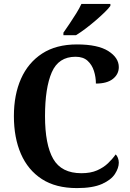

<svg xmlns="http://www.w3.org/2000/svg" viewBox="-20 -951 665 981"><path d="M373 10Q265 10 194 -36Q123 -82 87 -164.5Q51 -247 51 -358Q51 -467 87.5 -549Q124 -631 195.5 -677.5Q267 -724 373 -724Q480 -724 533.5 -690Q587 -656 587 -608Q587 -572 557 -548Q527 -524 470 -524Q470 -557 460 -588.5Q450 -620 427.5 -640.5Q405 -661 366 -661Q279 -661 244.5 -581.5Q210 -502 210 -358Q210 -212 252 -139Q294 -66 396 -66Q443 -66 476 -80.5Q509 -95 532 -117Q555 -139 571 -162Q578 -156 582.5 -144Q587 -132 587 -120Q587 -93 567.5 -62.5Q548 -32 501 -11Q454 10 373 10ZM304 -784Q318 -804 335.5 -830Q353 -856 369.5 -882.5Q386 -909 396 -931H544V-921Q535 -908 515 -888.5Q495 -869 469.5 -847Q444 -825 417.5 -805Q391 -785 368 -771H304Z"/></svg>

Font: Noto Serif Thai SemiCondensed
Style: Bold
Weight: 700
Width: 4
Designer: Monotype Design Team
Foundry: Monotype Imaging Inc.
Version: Version 2.002; ttfautohint (v1.8.4.7-5d5b)